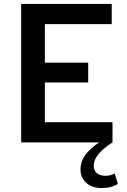

<svg xmlns="http://www.w3.org/2000/svg" viewBox="-20 -720 640 971"><path d="M87 0V-700H545V-598H207V-403H426V-303H207V-102H549V0Q454 61 454 117Q454 142 469.5 155.5Q485 169 513 169Q526 169 538.5 166Q551 163 560 157L576 210Q544 231 494 231Q446 231 416.5 205Q387 179 387 136Q387 99 409.5 66.5Q432 34 481 0Z"/></svg>

Font: Red Hat Mono Medium
Style: Regular
Weight: 500
Monospace: yes
Designer: Pentagram, MCKL
Foundry: Pentagram, MCKL
Version: Version 1.023; ttfautohint (v1.8.3)